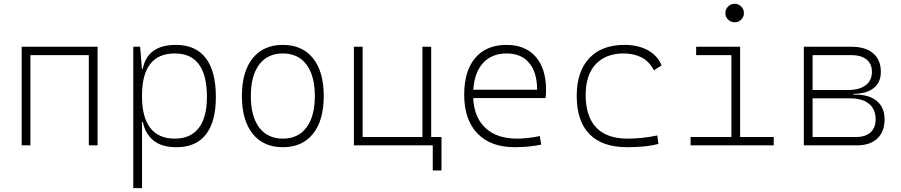

<svg xmlns="http://www.w3.org/2000/svg" viewBox="-20 -763 4728 1008"><path d="M446.3 0V-473.6H139.6V0H93.8V-517.6H492.2V0Z M679.7 224.6V-517.6H715.8L725.1 -401.4H729.5Q753.9 -527.3 903.8 -527.3Q1007.3 -527.3 1060.3 -458Q1113.3 -388.7 1113.3 -253.9Q1113.3 -124 1061 -57.1Q1008.8 9.8 906.7 9.8Q828.1 9.8 785.4 -25.6Q742.7 -61 730 -122.1H725.6V224.6ZM725.6 -255.9Q725.6 -147 769 -91.1Q812.5 -35.2 897 -35.2Q980.5 -35.2 1023.4 -90.8Q1066.4 -146.5 1066.4 -253.9Q1066.4 -482.4 897.9 -482.4Q725.6 -482.4 725.6 -261.2Z M1464.8 9.8Q1363.3 9.8 1306.6 -60.5Q1250 -130.9 1250 -258.8Q1250 -387.2 1306.6 -457.3Q1363.3 -527.3 1464.8 -527.3Q1566.9 -527.3 1623.3 -457.3Q1679.7 -387.2 1679.7 -258.8Q1679.7 -130.9 1623.3 -60.5Q1566.9 9.8 1464.8 9.8ZM1464.8 -35.2Q1544.9 -35.2 1588.9 -93.5Q1632.8 -151.9 1632.8 -258.8Q1632.8 -365.7 1588.9 -424.1Q1544.9 -482.4 1464.8 -482.4Q1384.8 -482.4 1340.8 -424.1Q1296.9 -365.7 1296.9 -258.8Q1296.9 -151.9 1340.8 -93.5Q1384.8 -35.2 1464.8 -35.2Z M1837.9 0V-517.6H1883.8V-43.9H2197.8V-517.6H2243.7V-43.9H2297.9V131.8H2252V0Z M2682.1 9.8Q2555.7 9.8 2486.3 -62.5Q2417 -134.8 2417 -265.6Q2417 -390.6 2475.1 -459Q2533.2 -527.3 2639.2 -527.3Q2737.8 -527.3 2792.2 -465.3Q2846.7 -403.3 2846.7 -291Q2846.7 -263.7 2843.8 -248H2464.4Q2468.8 -147 2528.6 -91.1Q2588.4 -35.2 2693.8 -35.2Q2721.2 -35.2 2753.4 -38.8Q2785.6 -42.5 2814 -48.8L2821.3 -3.9Q2793.5 2.4 2756.6 6.1Q2719.7 9.8 2682.1 9.8ZM2464.8 -292H2799.8Q2799.8 -382.8 2758.1 -432.6Q2716.3 -482.4 2640.1 -482.4Q2562 -482.4 2516.4 -432.6Q2470.7 -382.8 2464.8 -292Z M3272.5 9.8Q3142.1 9.8 3075 -58.6Q3007.8 -127 3007.8 -259.8Q3007.8 -386.7 3073 -457Q3138.2 -527.3 3258.8 -527.3Q3330.1 -527.3 3381.1 -499.3Q3432.1 -471.2 3453.6 -419.9L3413.1 -394Q3386.7 -443.4 3345.5 -462.9Q3304.2 -482.4 3254.9 -482.4Q3160.2 -482.4 3107.4 -425.8Q3054.7 -369.1 3054.7 -264.6Q3054.7 -151.4 3110.4 -93.3Q3166 -35.2 3274.4 -35.2Q3314.5 -35.2 3353.8 -39.6Q3393.1 -43.9 3430.7 -51.8L3436.5 -7.3Q3396.5 2.9 3354.7 6.3Q3313 9.8 3272.5 9.8Z M3605.5 0V-43.9H3819.8V-473.6H3634.8V-517.6H3865.7V-43.9H4042V0ZM3836.9 -646Q3816.9 -646 3802.5 -660.2Q3788.1 -674.3 3788.1 -694.3Q3788.1 -714.4 3802.5 -728.8Q3816.9 -743.2 3836.9 -743.2Q3856.9 -743.2 3871.3 -728.8Q3885.7 -714.4 3885.7 -694.3Q3885.7 -674.3 3871.3 -660.2Q3856.9 -646 3836.9 -646Z M4200.2 0V-517.6H4449.2Q4523.4 -517.6 4564 -483.2Q4604.5 -448.7 4604.5 -385.7Q4604.5 -330.6 4566.7 -300.5Q4528.8 -270.5 4460 -270.5V-266.6H4468.8Q4543 -266.6 4583.5 -232.7Q4624 -198.7 4624 -136.7Q4624 -71.8 4586.2 -35.9Q4548.3 0 4479.5 0ZM4246.1 -43.9H4475.6Q4523.9 -43.9 4550.5 -68.1Q4577.1 -92.3 4577.1 -136.7Q4577.1 -189 4542.5 -217.8Q4507.8 -246.6 4444.3 -246.6H4246.1ZM4246.1 -290.5H4431.6Q4491.7 -290.5 4524.7 -315.4Q4557.6 -340.3 4557.6 -385.7Q4557.6 -427.7 4529.3 -450.7Q4501 -473.6 4449.2 -473.6H4246.1Z"/></svg>

Font: Cascadia Code NF ExtraLight
Style: Regular
Weight: 200
Monospace: yes
Designer: Aaron Bell
Foundry: Saja Typeworks
Version: Version 2404.023; ttfautohint (v1.8.4)